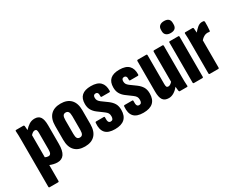

<svg xmlns="http://www.w3.org/2000/svg" viewBox="-96 -1240 2473 1963"><g transform="rotate(-30 1140.0 -258.5)"><path d="M43 185Q33 185 33 173V-371Q33 -404 32.5 -432Q32 -460 30 -481Q29 -494 39 -494H124Q133 -494 135 -484Q136 -475 137 -462Q138 -449 139 -434Q165 -463 193.5 -481.5Q222 -500 259 -500Q304 -500 325 -469.5Q346 -439 346 -371V-152Q346 -71 320 -32.5Q294 6 240 6Q219 6 196 0.5Q173 -5 153 -13V173Q153 185 143 185ZM201 -395Q189 -395 176.5 -387Q164 -379 153 -366V-105Q163 -100 173 -97.5Q183 -95 192 -95Q209 -95 217.5 -108.5Q226 -122 226 -155V-353Q226 -375 220.5 -385Q215 -395 201 -395Z M566 6Q488 6 446.5 -37.5Q405 -81 405 -165V-330Q405 -413 446.5 -456.5Q488 -500 566 -500Q643 -500 684.5 -456.5Q726 -413 726 -330V-165Q726 -81 684.5 -37.5Q643 6 566 6ZM566 -100Q587 -100 597 -115Q607 -130 607 -166V-328Q607 -364 597 -379.5Q587 -395 566 -395Q544 -395 534.5 -379.5Q525 -364 525 -328V-166Q525 -130 534.5 -115Q544 -100 566 -100Z M920 6Q841 6 807 -32.5Q773 -71 780 -148Q781 -160 791 -160H881Q891 -160 890 -148Q888 -114 895 -99Q902 -84 921 -84Q953 -84 953 -128Q953 -151 944.5 -165Q936 -179 916 -194L843 -248Q813 -271 796.5 -300.5Q780 -330 780 -372Q780 -500 923 -500Q999 -500 1034 -464.5Q1069 -429 1067 -362Q1067 -350 1056 -350H967Q956 -350 957 -364Q961 -411 928 -411Q899 -411 899 -376Q899 -357 906.5 -344Q914 -331 932 -317L1002 -266Q1038 -239 1055.5 -209Q1073 -179 1073 -134Q1073 6 920 6Z M1256 6Q1177 6 1143 -32.5Q1109 -71 1116 -148Q1117 -160 1127 -160H1217Q1227 -160 1226 -148Q1224 -114 1231 -99Q1238 -84 1257 -84Q1289 -84 1289 -128Q1289 -151 1280.5 -165Q1272 -179 1252 -194L1179 -248Q1149 -271 1132.5 -300.5Q1116 -330 1116 -372Q1116 -500 1259 -500Q1335 -500 1370 -464.5Q1405 -429 1403 -362Q1403 -350 1392 -350H1303Q1292 -350 1293 -364Q1297 -411 1264 -411Q1235 -411 1235 -376Q1235 -357 1242.5 -344Q1250 -331 1268 -317L1338 -266Q1374 -239 1391.5 -209Q1409 -179 1409 -134Q1409 6 1256 6Z M1556 6Q1507 6 1486 -25Q1465 -56 1465 -123V-482Q1465 -494 1476 -494H1575Q1585 -494 1585 -482V-143Q1585 -118 1590.5 -109Q1596 -100 1610 -100Q1633 -100 1657 -128V-482Q1657 -494 1669 -494H1767Q1777 -494 1777 -482V-127Q1777 -91 1777.5 -62.5Q1778 -34 1780 -13Q1782 0 1771 0H1687Q1678 0 1676 -11Q1674 -21 1673 -34.5Q1672 -48 1671 -61Q1647 -31 1617 -12.5Q1587 6 1556 6Z M1853 0Q1843 0 1843 -12V-483Q1843 -494 1853 -494H1953Q1963 -494 1963 -483V-12Q1963 0 1953 0ZM1904 -561Q1871 -561 1852 -577Q1833 -593 1833 -623V-639Q1833 -670 1852 -686Q1871 -702 1904 -702Q1973 -702 1973 -639V-623Q1973 -561 1904 -561Z M2040 0Q2030 0 2030 -12V-367Q2030 -403 2029.5 -431.5Q2029 -460 2027 -481Q2026 -494 2036 -494H2122Q2130 -494 2132 -484Q2134 -463 2136 -432Q2155 -456 2180.5 -478Q2206 -500 2237 -500Q2247 -500 2256 -498Q2264 -495 2264 -483Q2264 -460 2263.5 -433.5Q2263 -407 2260 -383Q2259 -372 2251 -374Q2239 -376 2227 -376Q2208 -376 2187.5 -364.5Q2167 -353 2150 -333V-12Q2150 0 2140 0Z"/></g></svg>

Font: Sofia Sans Extra Condensed ExtraBold
Style: Regular
Weight: 800
Designer: Botio Nikoltchev, Ani Petrova
Foundry: lettersoup
Version: Version 4.101; ttfautohint (v1.8.4.7-5d5b)